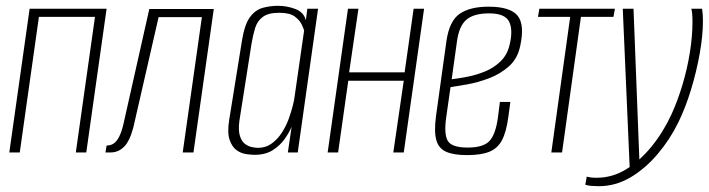

<svg xmlns="http://www.w3.org/2000/svg" viewBox="-20 -525 2441 661"><path d="M12 0 82 -495H347L277 0H241L307 -467H114L48 0Z M343 0 347 -24Q361 -24 371.5 -31Q382 -38 390.5 -55Q399 -72 405 -98L494 -494H716L646 0H609L675 -466H526L439 -86Q436 -75 431 -60.5Q426 -46 417 -32Q408 -18 393.5 -9Q379 0 359 0Z M856 8Q845 8 827.5 5.5Q810 3 794.5 -8Q779 -19 770.5 -43.5Q762 -68 769 -112L813 -385Q822 -441 840.5 -466Q859 -491 884.5 -498Q910 -505 937 -505Q968 -505 997 -494Q1026 -483 1033 -455L1038 -495H1075L1005 0H971L984 -89Q976 -69 960 -46.5Q944 -24 919 -8Q894 8 856 8ZM868 -16Q895 -16 915.5 -31Q936 -46 950.5 -68.5Q965 -91 974 -116Q983 -141 988 -161Q993 -181 994 -191L1027 -420Q1025 -427 1018.5 -441Q1012 -455 995 -468Q978 -481 941 -481Q904 -481 885 -467Q866 -453 858.5 -429Q851 -405 846 -375L804 -108Q800 -76 806 -57Q812 -38 823.5 -29.5Q835 -21 847.5 -18.5Q860 -16 868 -16Z M1108 0 1178 -495H1214L1182 -276H1373L1404 -495H1440L1370 0H1334L1370 -247H1179L1144 0Z M1588 9Q1542 9 1516 -2.5Q1490 -14 1482 -43Q1474 -72 1481 -125L1517 -384Q1527 -453 1562.5 -477.5Q1598 -502 1662 -502Q1736 -502 1761.5 -471.5Q1787 -441 1771 -367Q1762 -323 1732 -296.5Q1702 -270 1663.5 -255.5Q1625 -241 1588.5 -234.5Q1552 -228 1531 -225L1516 -120Q1508 -62 1522 -39.5Q1536 -17 1590 -17Q1644 -17 1665 -39.5Q1686 -62 1694 -119L1701 -174H1737L1730 -122Q1723 -70 1708 -42Q1693 -14 1664.5 -2.5Q1636 9 1588 9ZM1535 -252Q1559 -255 1590 -261Q1621 -267 1651 -279.5Q1681 -292 1703.5 -314Q1726 -336 1734 -369Q1747 -421 1733 -450Q1719 -479 1664 -479Q1611 -479 1585.5 -457Q1560 -435 1553 -381Z M1878 0 1943 -467H1832L1837 -495H2097L2092 -467H1980L1915 0Z M2041 116Q2029 116 2016.5 115Q2004 114 1995 111L2000 83Q2007 85 2015 86Q2023 87 2034 87Q2088 87 2135.5 58Q2183 29 2223.5 -21Q2264 -71 2292 -132Q2313 -178 2329.5 -233Q2346 -288 2355 -344Q2364 -400 2364 -450Q2364 -466 2363 -477.5Q2362 -489 2360 -495H2397Q2400 -477 2400 -453Q2400 -403 2389 -341Q2378 -279 2359 -216.5Q2340 -154 2315 -103Q2286 -44 2243.5 6Q2201 56 2150 86Q2099 116 2041 116ZM2148 56 2124 -495H2161L2182 47Z"/></svg>

Font: Alumni Sans ExtraLight
Style: Italic
Weight: 250
Italic angle: -8°
Version: Version 1.016